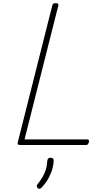

<svg xmlns="http://www.w3.org/2000/svg" viewBox="-20 -910 665 1205"><path d="M106 0Q87 0 91 -15L308 -875Q310 -883 314 -886.5Q318 -890 330 -890Q340 -890 344 -886.5Q348 -883 346 -875L134 -35H527Q536 -35 537.5 -30.5Q539 -26 538 -18Q535 -8 531 -4Q527 0 519 0ZM218 271Q211 265 210.5 259Q210 253 216 246Q234 223 247 201Q260 179 267.5 155Q275 131 277 99Q278 89 283 84.5Q288 80 297 80Q307 80 312 84.5Q317 89 317 97Q317 115 310.5 142.5Q304 170 288 202Q272 234 243 265Q238 271 231.5 274Q225 277 218 271Z"/></svg>

Font: Playwrite IS Thin
Style: Regular
Weight: 250
Designer: Veronika Burian, José Scaglione
Foundry: TypeTogether
Version: Version 1.002